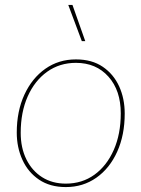

<svg xmlns="http://www.w3.org/2000/svg" viewBox="-20 -750 574 779"><path d="M247 9Q183 9 138.5 -21Q94 -51 71 -101.5Q48 -152 48 -212Q48 -299 79 -366Q110 -433 164 -471Q218 -509 288 -509Q353 -509 397 -479Q441 -449 463.5 -399.5Q486 -350 486 -289Q486 -202 455.5 -134.5Q425 -67 371 -29Q317 9 247 9ZM247 -5Q313 -5 363 -41Q413 -77 441.5 -141.5Q470 -206 470 -290Q470 -383 420 -439Q370 -495 288 -495Q222 -495 171.5 -459Q121 -423 92.5 -359Q64 -295 64 -211Q64 -150 87 -103.5Q110 -57 151 -31Q192 -5 247 -5ZM274 -730 326 -583H312L257 -730Z"/></svg>

Font: Kantumruy Pro Thin
Style: Italic
Weight: 250
Italic angle: -13°
Version: Version 1.002